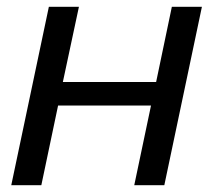

<svg xmlns="http://www.w3.org/2000/svg" viewBox="-20 -542 624 562"><path d="M13 0 123 -522H211L164 -302H437L483 -522H571L461 0H373L422 -233H150L101 0Z"/></svg>

Font: Raleway Medium
Style: Italic
Weight: 500
Italic angle: -12°
Designer: Matt McInerney, Pablo Impallari, Rodrigo Fuenzalida
Foundry: Matt McInerney, Pablo Impallari, Rodrigo Fuenzalida
Version: Version 4.026